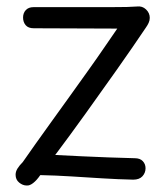

<svg xmlns="http://www.w3.org/2000/svg" viewBox="-20 -559 512 591"><path d="M84 -472Q67 -472 59 -481.5Q51 -491 51 -505Q51 -519 59.5 -528Q68 -537 83 -537Q172 -537 228.5 -537Q285 -537 318 -537Q351 -537 370.5 -537.5Q390 -538 402 -539Q418 -541 429.5 -530Q441 -519 441 -504Q441 -496 437.5 -488.5Q434 -481 429 -474Q388 -413 340 -345Q292 -277 243.5 -209.5Q195 -142 150 -82Q189 -80 230.5 -78Q272 -76 313.5 -74.5Q355 -73 395 -72Q411 -72 419.5 -63Q428 -54 428 -41Q428 -27 418.5 -16.5Q409 -6 390 -6Q344 -7 295.5 -10Q247 -13 199 -16Q151 -19 104 -20Q93 -4 82 4.5Q71 13 62 12Q50 12 39 3Q28 -6 28 -21Q28 -31 34 -40.5Q40 -50 50 -60Q66 -83 89 -115.5Q112 -148 139.5 -186Q167 -224 196 -264.5Q225 -305 252.5 -343.5Q280 -382 302.5 -415Q325 -448 341 -471Z"/></svg>

Font: Playpen Sans Light
Style: Regular
Weight: 300
Designer: Laura Meseguer, Veronika Burian, José Scaglione
Foundry: TypeTogether
Version: Version 1.001